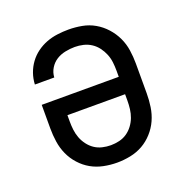

<svg xmlns="http://www.w3.org/2000/svg" viewBox="-102 -623 704 726"><g transform="rotate(-20 250.0 -260.0)"><path d="M250 8Q223 8 196 2.5Q169 -3 146 -16Q123 -29 104.5 -49.5Q86 -70 75 -94.5Q64 -119 60 -146Q56 -173 56 -200V-295H366V-320Q366 -337 364 -354Q362 -371 355.5 -387Q349 -403 338.5 -417Q328 -431 313.5 -440.5Q299 -450 282 -454Q265 -458 248 -458Q229 -458 209.5 -454Q190 -450 174 -440Q158 -430 147.5 -413Q137 -396 136 -376H58Q59 -399 66.5 -420.5Q74 -442 87.5 -460.5Q101 -479 119.5 -492.5Q138 -506 159 -514Q180 -522 203 -525Q226 -528 248 -528Q275 -528 302 -523Q329 -518 352.5 -504.5Q376 -491 394.5 -470.5Q413 -450 424.5 -425.5Q436 -401 440 -374Q444 -347 444 -320V-200Q444 -173 440 -146Q436 -119 425 -94.5Q414 -70 395.5 -49.5Q377 -29 354 -16Q331 -3 304 2.5Q277 8 250 8ZM250 -62Q267 -62 284 -66Q301 -70 315 -79.5Q329 -89 339.5 -103Q350 -117 356 -133Q362 -149 364 -166Q366 -183 366 -200V-225H134V-200Q134 -183 136 -166Q138 -149 144 -133Q150 -117 160.5 -103Q171 -89 185 -79.5Q199 -70 216 -66Q233 -62 250 -62Z"/></g></svg>

Font: Iosevka Algr
Style: Regular
Weight: 400
Monospace: yes
Designer: Belleve Invis
Foundry: Belleve Invis
Version: Version 26.0.2; ttfautohint (v1.8.3)